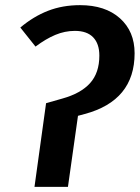

<svg xmlns="http://www.w3.org/2000/svg" viewBox="-20 -726 543 746"><path d="M159 -325 222 -343Q294 -363 330 -403Q366 -443 366 -510Q366 -556 342 -581Q318 -606 271 -606Q232 -606 195 -590.5Q158 -575 118 -545L59 -619Q110 -662 166.5 -684Q223 -706 291 -706Q389 -706 446 -655Q503 -604 503 -519Q503 -335 309 -283L283 -276L244 0H114Z"/></svg>

Font: FiraGO Medium
Style: Italic
Weight: 500
Italic angle: -8°
Designer: bBox Type GmbH
Foundry: bBox Type GmbH
Version: Version 1.001